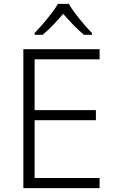

<svg xmlns="http://www.w3.org/2000/svg" viewBox="-20 -967 593 987"><path d="M492 0H100V-714H492V-662H158V-401H473V-349H158V-52H492ZM334 -947Q346 -925 367 -897.5Q388 -870 411 -843Q434 -816 453 -797V-788H412Q385 -810 357 -839Q329 -868 305 -896Q281 -868 253.5 -839Q226 -810 199 -788H158V-797Q177 -817 200 -843.5Q223 -870 244 -897.5Q265 -925 278 -947Z"/></svg>

Font: Noto Sans Lao UI Light
Style: Regular
Weight: 300
Designer: Monotype Design Team
Foundry: Monotype Imaging Inc.
Version: Version 2.000; ttfautohint (v1.8.4.7-5d5b)